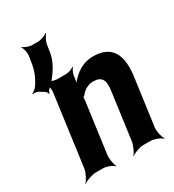

<svg xmlns="http://www.w3.org/2000/svg" viewBox="-190 -879 919 1013"><g transform="rotate(-30 269.5 -372.0)"><path d="M335 -423C385 -423 402 -397 394 -337L355 -50C352 -26 335 11 323 24L324 26C337 14 374 0 398 0H439C463 0 498 14 509 26L512 24C502 11 493 -26 496 -50L535 -336C552 -460 518 -538 400 -538C352 -538 311 -517 280 -487C270 -477 253 -460 247 -450L250 -448C256 -459 261 -478 262 -493V-498C263 -511 274 -534 281 -542L279 -545C272 -537 247 -528 233 -528H181C157 -528 122 -542 111 -554L109 -552C119 -539 127 -502 124 -478L66 -50C63 -26 44 11 30 24L31 26C46 14 85 0 109 0H150C174 0 208 14 217 26L219 24C211 11 204 -26 207 -50L249 -359C249 -362 251 -378 249 -379L246 -375C248 -374 259 -383 261 -385C278 -407 304 -423 335 -423ZM59 -520 90 -501C96 -498 101 -487 101 -482L105 -483C105 -488 111 -500 117 -505C139 -525 160 -549 177 -576C195 -603 211 -636 216 -674L222 -712C224 -730 239 -758 249 -768L247 -770C236 -761 207 -750 189 -750H153C135 -750 108 -761 99 -770L97 -768C105 -758 112 -730 110 -712L104 -674C97 -623 79 -585 56 -552C50 -542 32 -530 25 -527L26 -524C33 -526 50 -525 59 -520Z"/></g></svg>

Font: Asimov
Style: EdgeNarIt
Weight: 500
Designer: Google
Version: Version 2.000980: 2014